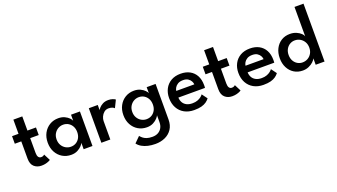

<svg xmlns="http://www.w3.org/2000/svg" viewBox="-72 -1306 3769 2145"><g transform="rotate(-20 1813.0 -234.0)"><path d="M14.5 -410.5H91.5V-579H197.5V-410.5H299V-320.5H197.5V-145Q197.5 -112 208.8 -95.5Q220 -79 241 -79Q258.5 -79 268.8 -85.5Q279 -92 281 -94.5L320.5 -17Q317.5 -14 303 -7Q288.5 0 265.5 6Q242.5 12 213 12Q161 12 126.2 -19Q91.5 -50 91.5 -116V-320.5H14.5Z M716.5 0V-76Q712.5 -64 693.8 -43Q675 -22 642.8 -5Q610.5 12 566.5 12Q509 12 463 -15.5Q417 -43 390.5 -92Q364 -141 364 -205Q364 -269 390.5 -318Q417 -367 463 -394.8Q509 -422.5 566.5 -422.5Q609.5 -422.5 641 -407.5Q672.5 -392.5 691.8 -373Q711 -353.5 715.5 -339V-410.5H821.5V0ZM469.5 -205Q469.5 -165.5 487 -136Q504.5 -106.5 532.8 -90.5Q561 -74.5 593.5 -74.5Q628.5 -74.5 655.8 -91Q683 -107.5 698.8 -136.8Q714.5 -166 714.5 -205Q714.5 -244 698.8 -273.2Q683 -302.5 655.8 -319.2Q628.5 -336 593.5 -336Q561 -336 532.8 -319.8Q504.5 -303.5 487 -274Q469.5 -244.5 469.5 -205Z M1033.5 0H927V-410.5H1033.5V-342H1031Q1034.5 -354.5 1050.2 -373.2Q1066 -392 1094 -407.2Q1122 -422.5 1161.5 -422.5Q1190 -422.5 1212.5 -414.5Q1235 -406.5 1244.5 -398.5L1201.5 -310.5Q1195 -318.5 1177.2 -326.2Q1159.5 -334 1133.5 -334Q1101 -334 1078.8 -315Q1056.5 -296 1045 -269.5Q1033.5 -243 1033.5 -220Z M1492 219.5Q1445 219.5 1404.8 210.2Q1364.5 201 1333 182.8Q1301.5 164.5 1282 138L1348.5 72Q1359 85 1375.5 99.2Q1392 113.5 1419 123.2Q1446 133 1487.5 133Q1528 133 1556.8 116.5Q1585.5 100 1600.8 71.2Q1616 42.5 1616 5V-7.5H1721V11.5Q1721 79.5 1690.5 125.8Q1660 172 1608 195.8Q1556 219.5 1492 219.5ZM1616 0V-76Q1612 -64 1593.2 -43Q1574.5 -22 1542.2 -5Q1510 12 1466 12Q1408.5 12 1362.5 -15.5Q1316.5 -43 1290 -92Q1263.5 -141 1263.5 -205Q1263.5 -269 1290 -318Q1316.5 -367 1362.5 -394.8Q1408.5 -422.5 1466 -422.5Q1509 -422.5 1540.5 -407.5Q1572 -392.5 1591.2 -373Q1610.5 -353.5 1615 -339V-410.5H1721V0ZM1369 -205Q1369 -165.5 1386.5 -136Q1404 -106.5 1432.2 -90.5Q1460.5 -74.5 1493 -74.5Q1528 -74.5 1555.2 -91Q1582.5 -107.5 1598.2 -136.8Q1614 -166 1614 -205Q1614 -244 1598.2 -273.2Q1582.5 -302.5 1555.2 -319.2Q1528 -336 1493 -336Q1460.5 -336 1432.2 -319.8Q1404 -303.5 1386.5 -274Q1369 -244.5 1369 -205Z M1908 -180Q1909 -147.5 1923.5 -121.5Q1938 -95.5 1966.2 -80.8Q1994.5 -66 2035.5 -66Q2071 -66 2096.8 -75.8Q2122.5 -85.5 2139.5 -99.2Q2156.5 -113 2164.5 -125L2212 -60.5Q2196.5 -39.5 2173 -23Q2149.5 -6.5 2114.8 2.8Q2080 12 2029 12Q1962 12 1912.5 -15.5Q1863 -43 1835.8 -93Q1808.5 -143 1808.5 -210Q1808.5 -270 1833.5 -318.2Q1858.5 -366.5 1906.2 -394.5Q1954 -422.5 2021 -422.5Q2083.5 -422.5 2129.5 -397.5Q2175.5 -372.5 2200.8 -325.8Q2226 -279 2226 -213Q2226 -209 2225.8 -196.5Q2225.5 -184 2224.5 -180ZM2126 -258Q2125.5 -274 2115.2 -294.5Q2105 -315 2082.5 -330.2Q2060 -345.5 2022.5 -345.5Q1984 -345.5 1960 -330.8Q1936 -316 1924.5 -295.8Q1913 -275.5 1911 -258Z M2282 -410.5H2359V-579H2465V-410.5H2566.5V-320.5H2465V-145Q2465 -112 2476.2 -95.5Q2487.5 -79 2508.5 -79Q2526 -79 2536.2 -85.5Q2546.5 -92 2548.5 -94.5L2588 -17Q2585 -14 2570.5 -7Q2556 0 2533 6Q2510 12 2480.5 12Q2428.5 12 2393.8 -19Q2359 -50 2359 -116V-320.5H2282Z M2731.5 -180Q2732.5 -147.5 2747 -121.5Q2761.5 -95.5 2789.8 -80.8Q2818 -66 2859 -66Q2894.5 -66 2920.2 -75.8Q2946 -85.5 2963 -99.2Q2980 -113 2988 -125L3035.5 -60.5Q3020 -39.5 2996.5 -23Q2973 -6.5 2938.2 2.8Q2903.5 12 2852.5 12Q2785.5 12 2736 -15.5Q2686.5 -43 2659.2 -93Q2632 -143 2632 -210Q2632 -270 2657 -318.2Q2682 -366.5 2729.8 -394.5Q2777.5 -422.5 2844.5 -422.5Q2907 -422.5 2953 -397.5Q2999 -372.5 3024.2 -325.8Q3049.5 -279 3049.5 -213Q3049.5 -209 3049.2 -196.5Q3049 -184 3048 -180ZM2949.5 -258Q2949 -274 2938.8 -294.5Q2928.5 -315 2906 -330.2Q2883.5 -345.5 2846 -345.5Q2807.5 -345.5 2783.5 -330.8Q2759.5 -316 2748 -295.8Q2736.5 -275.5 2734.5 -258Z M3320 12Q3262 12 3217.5 -15.5Q3173 -43 3147.8 -92Q3122.5 -141 3122.5 -205Q3122.5 -269 3147.8 -318Q3173 -367 3217.5 -394.8Q3262 -422.5 3320 -422.5Q3363 -422.5 3396.5 -407.8Q3430 -393 3450 -373.5Q3470 -354 3473.5 -339V-688H3580.5V0H3475V-76Q3468 -58.5 3446.5 -38Q3425 -17.5 3392.2 -2.8Q3359.5 12 3320 12ZM3347.5 -74.5Q3382.5 -74.5 3411 -91Q3439.5 -107.5 3456.5 -136.8Q3473.5 -166 3473.5 -205Q3473.5 -244 3456.5 -273.2Q3439.5 -302.5 3411 -319.2Q3382.5 -336 3347.5 -336Q3315.5 -336 3288.2 -319.8Q3261 -303.5 3244.5 -274Q3228 -244.5 3228 -205Q3228 -165.5 3244.5 -136Q3261 -106.5 3288.2 -90.5Q3315.5 -74.5 3347.5 -74.5Z"/></g></svg>

Font: League Spartan Medium
Style: Regular
Weight: 500
Foundry: The League of Moveable Type
Version: Version 2.002